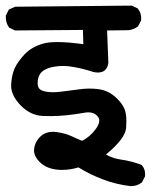

<svg xmlns="http://www.w3.org/2000/svg" viewBox="-33 -586 553 671"><path d="M183.6 7.8Q177.2 7.8 170.9 7.3Q129.9 4.4 105 -20.5Q85.9 -39.6 85.9 -61Q85.9 -63.5 86.4 -66.4Q89.4 -91.8 109.9 -110.4Q127 -125.5 151.9 -125.5Q158.2 -125.5 165 -124.5Q196.8 -119.6 215.8 -110.6Q234.9 -101.6 253.9 -93.8Q282.7 -108.4 303.2 -137.2Q314 -152.8 314 -164.6Q314 -173.8 306.2 -181.6Q294.9 -193.4 275.9 -193.4Q269 -193.4 261.2 -191.9Q194.3 -180.2 146 -180.2Q131.8 -180.2 116.7 -180.7Q72.8 -182.6 38.1 -218.8Q5.9 -252.9 5.9 -286.1Q5.9 -288.6 5.9 -290.5Q7.8 -324.2 18.6 -348.1Q29.8 -371.6 53.7 -397Q78.6 -422.9 119.6 -434.1Q136.7 -439 169.9 -439Q203.1 -439 258.3 -431.6L256.8 -481.4L19.5 -479.5L-1.5 -489.7L-2.4 -491.7Q-12.7 -505.9 -12.7 -525.9Q-12.7 -527.8 -12.7 -531.2L-2 -552.7L20 -562.5L427.7 -566.4L448.7 -556.2Q456.1 -545.9 458.3 -537.6Q460.4 -529.3 460.4 -524.2Q460.4 -519 460 -514.2L449.2 -493.7L447.8 -492.7Q433.6 -482.9 417.5 -480.5L341.3 -479.5L345.7 -366.7Q343.8 -350.6 334.7 -341.6Q325.7 -332.5 308.6 -332.5Q301.8 -332.5 293 -334.5Q259.8 -345.7 223.1 -352.1Q203.6 -355.5 187.5 -355.5Q171.4 -355.5 157.2 -353Q116.7 -346.2 105 -324.2Q98.6 -312.5 98.6 -295.4Q98.6 -281.7 105.5 -274.9Q109.9 -270.5 117.7 -268.1Q132.8 -263.7 152.3 -263.7Q163.6 -263.7 176 -265.1Q188.5 -266.6 200.2 -268.1Q223.6 -271 242.7 -273.7Q261.7 -276.4 278.3 -276.4Q294.9 -276.4 307.1 -274.9Q319.3 -273.4 327.4 -271Q335.4 -268.6 343.3 -265.1Q360.8 -256.8 377 -240.7Q398.4 -219.2 404.3 -198.7Q408.7 -183.6 408.7 -162.6Q408.7 -151.4 407.7 -138.2Q404.3 -101.6 337.4 -45.9Q361.8 -32.2 389.6 -28.3Q425.8 -23.4 461.4 -9.8L462.9 -8.3Q474.1 3.9 474.1 22.5Q474.1 25.9 473.6 30.8L463.4 50.8L461.9 52.2Q446.3 64.5 423.8 64.5H423.3Q373 58.6 326.7 41Q282.2 24.4 241.2 -1Q212.4 7.8 183.6 7.8Z"/></svg>

Font: Bakudai
Style: Bold
Weight: 700
Version: Version 1.48